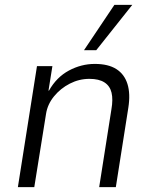

<svg xmlns="http://www.w3.org/2000/svg" viewBox="-20 -764 621 784"><path d="M53 0 131 -494H194L178 -394H180Q211 -449 261.5 -476Q312 -503 367 -503Q422 -503 455 -482Q488 -461 500.5 -421Q513 -381 504 -324L453 0H385L435 -318Q442 -358 435.5 -385.5Q429 -413 406.5 -427.5Q384 -442 345 -442Q303 -442 265 -422.5Q227 -403 200.5 -370.5Q174 -338 168 -299L120 0ZM323 -559 447 -744H520L373 -559Z"/></svg>

Font: Nunito Sans 7pt SemiCondensed Light
Style: Italic
Weight: 300
Width: 4
Italic angle: -9°
Designer: Vernon Adams
Foundry: Vernon Adams
Version: Version 3.101;gftools[0.9.27]